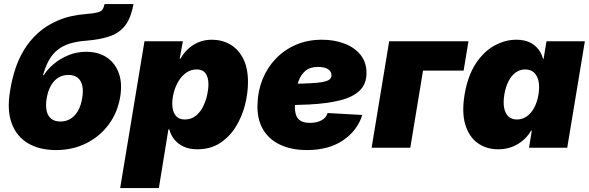

<svg xmlns="http://www.w3.org/2000/svg" viewBox="-20 -748 2984 972"><path d="M263.7 11.7Q180.7 11.7 122.6 -22.2Q64.5 -56.2 39.6 -122.6Q14.6 -189 30.8 -286.1L33.2 -300.8Q41 -346.7 56.6 -396.2Q72.3 -445.8 100.1 -492.9Q127.9 -540 170.7 -579.3Q213.4 -618.7 274.2 -644.8Q335 -670.9 418 -677.2Q456.1 -680.2 474.4 -685.3Q492.7 -690.4 499.3 -700.4Q505.9 -710.4 509.3 -727.5H655.8Q644 -660.6 616.2 -622.3Q588.4 -584 539.8 -565.9Q491.2 -547.9 417 -542Q370.1 -538.6 334.7 -527.8Q299.3 -517.1 273.2 -496.8Q247.1 -476.6 228.8 -444.8Q210.4 -413.1 197.8 -367.2H201.7Q220.7 -397.9 252.9 -424.8Q285.2 -451.7 327.1 -468.8Q369.1 -485.8 417 -485.8Q477.1 -485.8 519.5 -458Q562 -430.2 581.1 -378.9Q600.1 -327.6 588.4 -257.3Q575.2 -178.2 530.3 -117.7Q485.4 -57.1 416.7 -22.7Q348.1 11.7 263.7 11.7ZM285.6 -132.8Q313.5 -132.8 335.9 -146Q358.4 -159.2 374 -185.5Q389.6 -211.9 396 -250.5Q402.8 -289.6 396.2 -315.9Q389.6 -342.3 371.8 -355.5Q354 -368.7 326.7 -368.7Q298.8 -368.7 276.4 -355.5Q253.9 -342.3 238.5 -315.9Q223.1 -289.6 216.3 -250.5Q210 -211.9 216.3 -185.5Q222.7 -159.2 240.5 -146Q258.3 -132.8 285.6 -132.8Z M588.4 204.1 711.4 -539.1H905.8L889.6 -450.2H893.1Q909.2 -478.5 932.4 -500.2Q955.6 -522 985.8 -534.4Q1016.1 -546.9 1052.2 -546.9Q1103 -546.9 1144.5 -523.4Q1186 -500 1210.7 -452.1Q1235.4 -404.3 1235.4 -332.5Q1235.4 -276.9 1220.5 -217.5Q1205.6 -158.2 1174.3 -107.2Q1143.1 -56.2 1094.5 -24.2Q1045.9 7.8 978.5 7.8Q938.5 7.8 909.4 -5.9Q880.4 -19.5 862.3 -42.2Q844.2 -64.9 837.4 -92.8H832.5L784.2 204.1ZM914.6 -143.1Q947.8 -143.1 970.7 -161.4Q993.7 -179.7 1007.8 -208Q1022 -236.3 1028.6 -266.6Q1035.2 -296.9 1035.2 -320.8Q1035.2 -356.9 1020.5 -376.7Q1005.9 -396.5 976.1 -396.5Q946.3 -396.5 923.1 -380.1Q899.9 -363.8 884 -337.6Q868.2 -311.5 860.1 -281Q852.1 -250.5 852.1 -222.2Q852.1 -185.1 868.4 -164.1Q884.8 -143.1 914.6 -143.1Z M1533.7 11.7Q1454.6 11.7 1397 -15.9Q1339.4 -43.5 1309.8 -95.9Q1280.3 -148.4 1283.7 -222.7Q1285.6 -289.1 1309.6 -347.7Q1333.5 -406.2 1376.2 -450.9Q1418.9 -495.6 1478 -521.2Q1537.1 -546.9 1609.9 -546.9Q1671.9 -546.9 1723.1 -527.6Q1774.4 -508.3 1804.9 -470.7Q1835.4 -433.1 1835.4 -378.9Q1835.4 -322.3 1800.5 -289.1Q1765.6 -255.9 1700.4 -239.7Q1635.3 -223.6 1544.2 -219Q1453.1 -214.4 1340.3 -214.4L1358.4 -323.2Q1455.6 -323.2 1514.9 -325Q1574.2 -326.7 1605.2 -331.5Q1636.2 -336.4 1647.2 -345Q1658.2 -353.5 1658.2 -366.2Q1658.2 -386.7 1640.4 -397.9Q1622.6 -409.2 1589.4 -409.2Q1548.8 -409.2 1525.4 -388.7Q1502 -368.2 1491.2 -336.9Q1480.5 -305.7 1477.1 -273.4Q1473.6 -241.2 1473.1 -217.8Q1471.7 -190.9 1477.3 -170.2Q1482.9 -149.4 1499.8 -137.7Q1516.6 -126 1549.3 -126Q1584 -126 1607.7 -138.9Q1631.3 -151.9 1638.7 -175.8L1814 -166Q1789.1 -86.4 1716.3 -37.4Q1643.6 11.7 1533.7 11.7Z M2351.6 -539.1 2327.1 -390.6H2121.6L2057.1 0H1861.3L1950.2 -539.1Z M2502.9 7.8Q2442.9 7.8 2398.9 -23.2Q2355 -54.2 2335.9 -116Q2316.9 -177.7 2332 -269.5Q2348.1 -364.3 2388.4 -425.8Q2428.7 -487.3 2482.9 -517.1Q2537.1 -546.9 2593.8 -546.9Q2632.8 -546.9 2660.2 -534.2Q2687.5 -521.5 2704.8 -499.5Q2722.2 -477.5 2729 -450.2H2731.9L2746.6 -539.1H2940.9L2851.6 0H2658.2L2672.4 -86.9H2668.9Q2652.8 -59.1 2628.2 -37.8Q2603.5 -16.6 2572 -4.4Q2540.5 7.8 2502.9 7.8ZM2597.2 -143.1Q2624.5 -143.1 2646.7 -158.7Q2668.9 -174.3 2684.3 -202.6Q2699.7 -231 2706.1 -269.5Q2712.4 -309.1 2706.3 -337.4Q2700.2 -365.7 2683.1 -381.1Q2666 -396.5 2638.7 -396.5Q2612.3 -396.5 2590.8 -381.1Q2569.3 -365.7 2554.7 -337.4Q2540 -309.1 2533.2 -269.5Q2526.9 -230.5 2532.2 -201.9Q2537.6 -173.3 2554 -158.2Q2570.3 -143.1 2597.2 -143.1Z"/></svg>

Font: Inter 18pt Black
Style: Italic
Weight: 900
Italic angle: -9.3988°
Designer: Rasmus Andersson
Foundry: rsms
Version: Version 4.001;git-66647c0bb